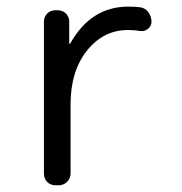

<svg xmlns="http://www.w3.org/2000/svg" viewBox="-20 -550 540 570"><path d="M144.5 0Q129.9 0 120.1 -9.8Q110.4 -19.5 110.4 -35.2V-485.4Q110.4 -500 120.1 -509.8Q129.9 -519.5 144.5 -519.5H151.4Q166 -519.5 175.8 -509.8Q185.5 -500 185.5 -485.4V-420.9Q185.5 -419.9 187 -419.9Q188.5 -419.9 188.5 -420.9Q250 -530.3 360.4 -530.3Q384.8 -530.3 396.5 -528.3Q411.1 -526.4 420.4 -513.7Q429.7 -501 429.7 -485.4Q429.7 -472.7 419.4 -464.4Q409.2 -456.1 396.5 -458Q378.9 -460.9 360.4 -460.9Q287.1 -460.9 238.3 -399.9Q189.5 -338.9 189.5 -240.2V-35.2Q189.5 -20.5 179.2 -10.3Q168.9 0 154.3 0Z"/></svg>

Font: Rounded-L Mgen+ 2m regular
Style: Regular
Weight: 400
Designer: [Source Han Sans]
Ryoko NISHIZUKA  (kana & ideographs); Paul D. Hunt (Latin, Greek & Cyrillic); Wenlong ZHANG  (bopomofo
Version: Version 1.059.20150602